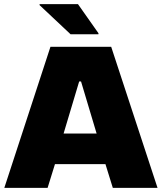

<svg xmlns="http://www.w3.org/2000/svg" viewBox="-20 -916 788 936"><path d="M1 0 226 -688H522L748 0H530L494 -116H248L212 0ZM290 -265H451L375 -519H366ZM324 -749 173 -891V-896H360L460 -754V-749Z"/></svg>

Font: Saira SemiExpanded ExtraBold
Style: Regular
Weight: 800
Width: 6
Designer: Hector Gatti with collaboration of the Omnibus-Type team
Foundry: Omnibus-Type
Version: Version 1.101